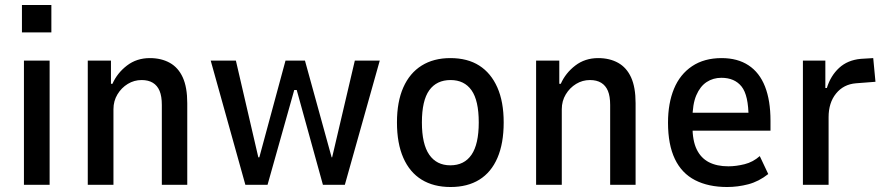

<svg xmlns="http://www.w3.org/2000/svg" viewBox="-20 -741 3558 770"><path d="M68 -611V-721H186V-611ZM76 0V-498H179V0Z M332 0V-498H425V-405H431Q450 -448 489 -478Q528 -508 581 -508Q627 -508 661 -489Q695 -470 713 -430.5Q731 -391 731 -327V0H629V-320Q629 -355 620 -376.5Q611 -398 593 -409Q575 -420 548 -420Q518 -420 492.5 -404.5Q467 -389 451 -362.5Q435 -336 435 -303V0Z M964 0 825 -498H926L1016 -110H1020L1125 -498H1203L1310 -110H1312L1403 -498H1503L1363 0H1275L1170 -380H1160L1053 0Z M1787 9Q1719 9 1671 -20.5Q1623 -50 1597.5 -108Q1572 -166 1572 -250Q1572 -333 1597.5 -390.5Q1623 -448 1671 -478Q1719 -508 1786 -508Q1855 -508 1902 -478Q1949 -448 1974.5 -390.5Q2000 -333 2000 -250Q2000 -166 1975 -108Q1950 -50 1902.5 -20.5Q1855 9 1787 9ZM1786 -78Q1842 -78 1871 -120.5Q1900 -163 1900 -250Q1900 -338 1871 -379Q1842 -420 1787 -420Q1731 -420 1701.5 -379Q1672 -338 1672 -250Q1672 -163 1701.5 -120.5Q1731 -78 1786 -78Z M2130 0V-498H2223V-405H2229Q2248 -448 2287 -478Q2326 -508 2379 -508Q2425 -508 2459 -489Q2493 -470 2511 -430.5Q2529 -391 2529 -327V0H2427V-320Q2427 -355 2418 -376.5Q2409 -398 2391 -409Q2373 -420 2346 -420Q2316 -420 2290.5 -404.5Q2265 -389 2249 -362.5Q2233 -336 2233 -303V0Z M2896 9Q2821 9 2767.5 -18.5Q2714 -46 2686.5 -103.5Q2659 -161 2659 -249Q2659 -327 2683 -385Q2707 -443 2755.5 -475.5Q2804 -508 2874 -508Q2938 -508 2982 -479Q3026 -450 3048 -394Q3070 -338 3070 -257V-217H2739V-289H2998L2982 -269Q2982 -359 2954 -394Q2926 -429 2873 -429Q2840 -429 2814 -412Q2788 -395 2772.5 -359Q2757 -323 2757 -263V-236Q2757 -177 2774 -142Q2791 -107 2823 -90.5Q2855 -74 2901 -74Q2932 -74 2966 -82.5Q3000 -91 3027 -115L3061 -43Q3023 -13 2981 -2Q2939 9 2896 9Z M3200 0V-498H3290V-388H3296Q3311 -437 3345 -468.5Q3379 -500 3432 -505L3482 -508L3491 -413L3413 -407Q3363 -403 3333 -366Q3303 -329 3303 -271V0Z"/></svg>

Font: Nunito Sans 7pt Condensed SemiBold
Style: Regular
Weight: 600
Width: 3
Designer: Vernon Adams
Foundry: Vernon Adams
Version: Version 3.101;gftools[0.9.27]